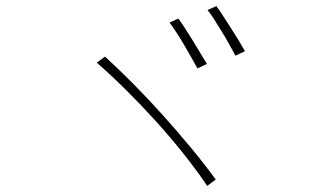

<svg xmlns="http://www.w3.org/2000/svg" viewBox="-20 -739 1040 631"><path d="M566 -678Q575 -666 587.5 -647Q600 -628 613 -606.5Q626 -585 638.5 -564.5Q651 -544 660 -529L629 -514Q621 -529 609 -550Q597 -571 584.5 -592.5Q572 -614 559 -633.5Q546 -653 537 -665ZM691 -719Q700 -707 712 -688.5Q724 -670 737.5 -649Q751 -628 763.5 -607.5Q776 -587 785 -571L754 -556Q745 -572 733.5 -593Q722 -614 709 -635Q696 -656 684 -675Q672 -694 662 -706ZM325 -553Q368 -514 418 -463.5Q468 -413 516.5 -359Q565 -305 610 -250.5Q655 -196 689 -149L661 -128Q628 -177 584.5 -232Q541 -287 492 -341Q443 -395 393 -444.5Q343 -494 298 -533Z"/></svg>

Font: SpoqaHanSansJP-Thin
Style: Regular
Weight: 250
Designer: [Source Han Sans]
Ryoko NISHIZUKA  (kana & ideographs); Paul D. Hunt (Latin, Greek & Cyrillic); Wenlong ZHANG  (bopomofo
Foundry: Spoqa (http://bi.spoqa.com)
Version: Version 1.002.20150607